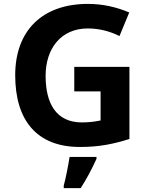

<svg xmlns="http://www.w3.org/2000/svg" viewBox="-20 -744 764 985"><path d="M214 -355C214 -495 293 -598 430 -598C487 -598 541 -585 593 -559L643 -680C575 -709 504 -724 431 -724C199 -724 58 -589 58 -358C58 -130 166 10 390 10C490 10 561 -5 644 -31V-401H361V-275H496V-126C463 -119 431 -116 400 -116C267 -116 214 -215 214 -355ZM307 208V221H394C423 176 450 126 475 71V61H337C332 96 316 178 307 208Z"/></svg>

Font: Passageway
Style: Regular
Weight: 700
Foundry: Ascender Corporation
Version: Version 1.11